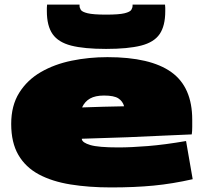

<svg xmlns="http://www.w3.org/2000/svg" viewBox="-20 -810 903 840"><path d="M466 10Q369 10 288.5 -3Q208 -16 150 -47Q92 -78 60.5 -132Q29 -186 29 -268Q29 -348 64 -404Q99 -460 158.5 -494.5Q218 -529 293.5 -544.5Q369 -560 450 -560Q638 -560 729.5 -494.5Q821 -429 821 -286Q821 -273 821 -254.5Q821 -236 819 -222Q762 -220 693 -216.5Q624 -213 537 -209.5Q450 -206 338 -203V-201Q340 -186 375 -175.5Q410 -165 498 -165Q553 -165 627 -171Q701 -177 794 -193L823 -26Q735 -6 652 2Q569 10 466 10ZM339 -340Q383 -342 431.5 -343Q480 -344 523 -345Q517 -367 498 -379.5Q479 -392 435 -392Q397 -392 374 -379Q351 -366 339 -340ZM444 -596Q348 -596 291.5 -610.5Q235 -625 210 -661Q185 -697 185 -761Q185 -768 185 -775.5Q185 -783 186 -790H328V-785Q328 -776 333.5 -767Q339 -758 363.5 -752Q388 -746 444 -746Q501 -746 525 -752Q549 -758 554.5 -767Q560 -776 560 -785V-790H702Q703 -783 703 -775.5Q703 -768 703 -761Q703 -697 678.5 -661Q654 -625 597 -610.5Q540 -596 444 -596Z"/></svg>

Font: Georama ExtraExtended Black
Style: Regular
Weight: 900
Width: 8
Designer: Jean-Baptiste Levee
Foundry: Production Type
Version: Version 1.000